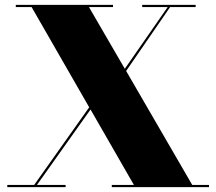

<svg xmlns="http://www.w3.org/2000/svg" viewBox="-20 -770 890 790"><path d="M10 -9H120.5L347 -328.5L110 -741H45V-750H445V-741H346L493.5 -487L670 -741H565V-750H785V-741H680L499 -478L771 -9H840V0H440V-9H531L352.5 -319.5L132 -9H250V0H10Z"/></svg>

Font: Bodoni* 24pt Fatface
Style: Regular
Weight: 900
Version: Version 2.3